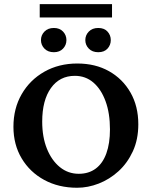

<svg xmlns="http://www.w3.org/2000/svg" viewBox="-20 -884 722 913"><path d="M346.7 8.8Q258.8 8.8 190.4 -28.3Q122.1 -65.4 83 -130.9Q43.9 -196.3 43.9 -281.2Q43.9 -368.2 83 -436Q122.1 -503.9 190.9 -543Q259.8 -582 347.7 -582Q433.6 -582 498.5 -545.4Q563.5 -508.8 600.6 -443.8Q637.7 -378.9 637.7 -293Q637.7 -220.7 611.8 -164.6Q585.9 -108.4 543.5 -69.8Q501 -31.2 449.7 -11.2Q398.4 8.8 346.7 8.8ZM354.5 -57.6Q402.3 -57.6 435.5 -82.5Q468.8 -107.4 485.8 -154.8Q502.9 -202.1 502.9 -268.6Q502.9 -345.7 481.9 -402.8Q460.9 -460 423.8 -491.7Q386.7 -523.4 335.9 -523.4Q263.7 -523.4 222.2 -465.3Q180.7 -407.2 180.7 -305.7Q180.7 -232.4 203.1 -176.8Q225.6 -121.1 264.6 -89.4Q303.7 -57.6 354.5 -57.6ZM168.9 -864.3H512.7V-800.8H168.9ZM236.3 -635.7Q208 -635.7 191.4 -652.8Q174.8 -669.9 174.8 -693.4Q174.8 -716.8 191.4 -733.9Q208 -751 236.3 -751Q263.7 -751 279.8 -733.9Q295.9 -716.8 295.9 -693.4Q295.9 -669.9 279.8 -652.8Q263.7 -635.7 236.3 -635.7ZM447.3 -635.7Q418.9 -635.7 402.3 -652.8Q385.7 -669.9 385.7 -693.4Q385.7 -716.8 402.3 -733.9Q418.9 -751 447.3 -751Q475.6 -751 491.2 -733.9Q506.8 -716.8 506.8 -693.4Q506.8 -669.9 491.2 -652.8Q475.6 -635.7 447.3 -635.7Z"/></svg>

Font: Crimson Pro SemiBold
Style: Regular
Weight: 600
Designer: Jacques Le Bailly
Foundry: Baron von Fonthausen
Version: Version 1.003